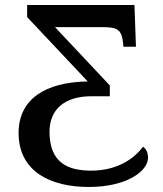

<svg xmlns="http://www.w3.org/2000/svg" viewBox="-20 -734 647 764"><path d="M333 10C486 10 569 -54 569 -106C569 -129 560 -143 549 -150C510 -98 441 -55 343 -55C249 -55 177 -87 177 -210C177 -299 238 -351 343 -351H417V-394L199 -626H387C447 -626 464 -617 470 -562L471 -548H521L515 -714H88V-666L329 -410C159 -407 54 -339 54 -205C54 -50 183 10 333 10Z"/></svg>

Font: Noto Serif Medium
Style: Regular
Weight: 500
Designer: Monotype Design Team
Foundry: Monotype Imaging Inc.
Version: Version 2.013